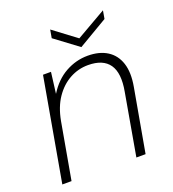

<svg xmlns="http://www.w3.org/2000/svg" viewBox="-127 -785 794 882"><g transform="rotate(-20 270.0 -344.0)"><path d="M27 0 116 -504H155L142 -401Q178 -459 229.5 -487.5Q281 -516 338 -516Q395 -516 433 -492Q471 -468 486 -422Q501 -376 489 -309L434 0H389L442 -302Q458 -389 428 -432Q398 -475 325 -475Q277 -475 235 -452Q193 -429 163 -385Q133 -341 121 -276L72 0ZM476 -688 469 -648 325 -563 211 -648 218 -688 330 -604Z"/></g></svg>

Font: DM Sans ExtraLight
Style: Italic
Weight: 250
Italic angle: -10°
Designer: Colophon Foundry, Jonny Pinhorn
Foundry: Colophon Foundry
Version: Version 4.004;gftools[0.9.30]